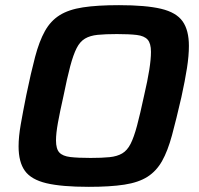

<svg xmlns="http://www.w3.org/2000/svg" viewBox="-20 -716 773 744"><path d="M324 8Q219 8 160 -6Q101 -20 76.5 -54Q52 -88 52 -149Q52 -186 60.5 -234.5Q69 -283 82 -348Q100 -435 116 -495.5Q132 -556 154 -595.5Q176 -635 211 -657Q246 -679 301.5 -687.5Q357 -696 441 -696Q545 -696 604 -682Q663 -668 687.5 -633.5Q712 -599 712 -538Q712 -500 704.5 -452Q697 -404 683 -340Q663 -253 646.5 -192Q630 -131 608 -92Q586 -53 551.5 -31Q517 -9 462 -0.5Q407 8 324 8ZM331 -104Q375 -104 404.5 -107Q434 -110 453.5 -121.5Q473 -133 486 -158.5Q499 -184 511 -229Q523 -274 538 -344Q552 -404 558.5 -445.5Q565 -487 565 -515Q565 -548 552 -562.5Q539 -577 510 -580.5Q481 -584 433 -584Q388 -584 358.5 -581Q329 -578 309.5 -566.5Q290 -555 277 -529.5Q264 -504 252 -459Q240 -414 226 -344Q212 -282 204.5 -240.5Q197 -199 197 -172Q197 -139 210 -125Q223 -111 252.5 -107.5Q282 -104 331 -104Z"/></svg>

Font: Saira SemiBold
Style: Italic
Weight: 600
Italic angle: -12°
Designer: Hector Gatti with collaboration of the Omnibus-Type team
Foundry: Omnibus-Type
Version: Version 1.100; ttfautohint (v1.8.3)